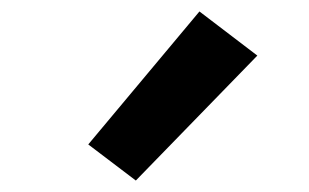

<svg xmlns="http://www.w3.org/2000/svg" viewBox="-20 -841 540 335"><path d="M217 -526 134 -589 328 -821 429 -744Z"/></svg>

Font: Iosevka Curly Extrabold
Style: Regular
Weight: 800
Monospace: yes
Designer: Belleve Invis
Foundry: Belleve Invis
Version: Version 22.1.2; ttfautohint (v1.8.4)